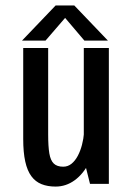

<svg xmlns="http://www.w3.org/2000/svg" viewBox="-20 -678 490 708"><path d="M184.9 10Q155.5 10 133 1Q110.5 -8 95.6 -28.3Q80.6 -48.6 73.1 -82.4Q65.6 -116.1 65.6 -166.1V-501H157.6V-182.3Q157.6 -138.6 161.9 -112.4Q166.3 -86.3 178.4 -74.8Q190.4 -63.3 213.2 -63.3Q230.1 -63.3 243.6 -74.1Q257.1 -85 266.8 -103.3Q276.5 -121.6 282.3 -143.9Q288.1 -166.1 289.8 -188.5L339.3 -185.3Q331.7 -124.4 309.8 -80.7Q287.8 -37 255.6 -13.5Q223.4 10 184.9 10ZM311.9 0 289 -91.5V-501H381.4V0ZM377.9 -528.3H291.2L220.1 -612L147.9 -528.3H61.2L185.2 -657.9H253.9Z"/></svg>

Font: League Mono Thin Condensed
Style: Regular
Weight: 100
Width: 1
Designer: Tyler Finck
Foundry: The League of Moveable Type / Tyler Finck
Version: Version 2.300;RELEASE